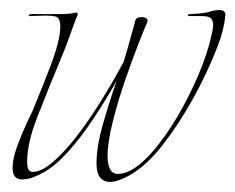

<svg xmlns="http://www.w3.org/2000/svg" viewBox="-20 -353 468 382"><path d="M198 9Q187 9 179.5 0.5Q172 -8 172 -28Q172 -61 184.5 -105Q197 -149 212 -192Q190 -153 165 -115.5Q140 -78 114.5 -50Q89 -22 65 -9Q58 -5 46.5 -0.5Q35 4 24 4Q5 4 5 -19Q5 -37 14 -61.5Q23 -86 32.5 -106.5Q42 -127 45 -133Q68 -189 80 -220.5Q92 -252 97 -275Q98 -281 99 -287.5Q100 -294 100 -300Q100 -317 91 -320Q87 -321 82 -321.5Q77 -322 70 -322Q62 -322 53.5 -321.5Q45 -321 39 -321Q36 -321 37.5 -323Q39 -325 43 -325H101Q109 -325 115 -325.5Q121 -326 126 -327L130 -328H131Q138 -328 132 -318L121 -288Q111 -259 94.5 -220Q78 -181 63 -142Q47 -104 40.5 -78.5Q34 -53 34 -30Q34 -11 45 -11Q62 -11 84.5 -30Q107 -49 131.5 -80.5Q156 -112 180 -150.5Q204 -189 225 -228Q225 -228 225.5 -228.5Q226 -229 226 -230Q234 -256 240 -278.5Q246 -301 249 -311Q250 -319 262 -319Q267 -319 271 -316.5Q275 -314 273 -309Q269 -300 256.5 -268.5Q244 -237 229.5 -195Q215 -153 204.5 -111.5Q194 -70 194 -42Q194 -26 199 -16.5Q204 -7 214 -7Q226 -7 238 -13Q260 -24 285 -53Q310 -82 333.5 -122Q357 -162 375 -204.5Q393 -247 401 -284Q404 -295 404 -304Q404 -312 399.5 -316.5Q395 -321 382 -321H356Q353 -321 354 -323Q355 -325 358 -325Q363 -325 375 -326Q387 -327 395 -329Q400 -331 406 -332Q412 -333 416 -333Q431 -333 428 -320Q427 -308 423 -292Q419 -276 413 -261Q393 -209 364.5 -157.5Q336 -106 304 -65Q272 -24 239 -5Q229 1 218 5Q207 9 198 9Z"/></svg>

Font: Explora
Style: Regular
Weight: 400
Designer: Robert E. Leuschke
Foundry: Robert E. Leuschke
Version: Version 1.010